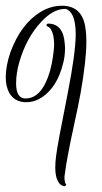

<svg xmlns="http://www.w3.org/2000/svg" viewBox="-20 -575 356 667"><path d="M141 -488Q143 -492 146 -493H147Q200 -493 205 -423Q206 -416 206 -409Q206 -379 199 -354Q179 -273 126 -237Q100 -220 71 -220Q71 -220 66 -220Q16 -223 3 -277Q0 -291 0 -307Q0 -346 16 -393Q52 -491 120 -533Q156 -555 195 -555H199Q264 -553 276 -483Q278 -471 279 -458Q280 -447 280 -429Q280 -366 260 -252Q253 -212 236 -135Q222 -70 217 -42Q209 -1 205 31Q205 34 204 38Q204 44 204 46Q205 60 208 63Q210 66 210 67Q208 71 205 72Q184 71 175 38Q172 24 172 7Q172 -12 175 -34Q179 -69 216 -255Q242 -388 243 -453V-459Q242 -534 208 -544H204Q164 -543 124 -500Q72 -445 47 -359Q36 -320 36 -287V-282Q37 -235 66 -233H69Q126 -233 154 -329Q157 -342 160 -355Q168 -399 168 -421Q168 -454 157 -473Q152 -481 145 -483Q142 -485 141 -488Z"/></svg>

Font: Maria
Style: Christmas
Weight: 400
Designer: Muhammad Yoni
Version: Version 001.000